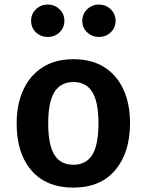

<svg xmlns="http://www.w3.org/2000/svg" viewBox="-20 -823 655 858"><path d="M308.2 -558.5Q389.2 -558.5 445.6 -523.1Q502.1 -487.7 531.5 -423.3Q561 -359 561 -272.8Q561 -140.5 494.9 -62.6Q428.7 15.4 307.7 15.4Q186.7 15.4 120.5 -61.3Q54.4 -137.9 54.4 -271.8Q54.4 -356.9 84.1 -421.5Q113.8 -486.2 170.5 -522.3Q227.2 -558.5 308.2 -558.5ZM308.2 -456.4Q251.3 -456.4 223.3 -411.8Q195.4 -367.2 195.4 -271.8Q195.4 -175.4 223.1 -131Q250.8 -86.7 307.7 -86.7Q364.6 -86.7 392.3 -131Q420 -175.4 420 -272.8Q420 -367.7 392.3 -412.1Q364.6 -456.4 308.2 -456.4ZM193.3 -657.9Q162.1 -657.9 140.5 -678.5Q119 -699 119 -730.3Q119 -760.5 140.5 -781.5Q162.1 -802.6 193.3 -802.6Q224.6 -802.6 246.2 -781.5Q267.7 -760.5 267.7 -730.3Q267.7 -699 246.2 -678.5Q224.6 -657.9 193.3 -657.9ZM421.5 -657.9Q391.3 -657.9 369.5 -678.5Q347.7 -699 347.7 -730.3Q347.7 -760.5 369.5 -781.5Q391.3 -802.6 421.5 -802.6Q453.3 -802.6 474.9 -781.5Q496.4 -760.5 496.4 -730.3Q496.4 -699 474.9 -678.5Q453.3 -657.9 421.5 -657.9Z"/></svg>

Font: Fira Code SemiBold
Style: Regular
Weight: 600
Designer: Carrois Corporate, Edenspiekermann AG, Nikita Prokopov
Foundry: Carrois Corporate, Edenspiekermann AG, Nikita Prokopov
Version: Version 6.002